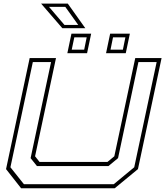

<svg xmlns="http://www.w3.org/2000/svg" viewBox="-20 -1012 888 1032"><path d="M93.5 0 12.5 -103 139.5 -700H281L168.5 -172L192.5 -141.5H557.5L594.5 -172L707 -700H848.5L721.5 -103L596.5 0ZM108.5 -22H591.5L701.5 -113L822 -678.5H724L614.5 -162L563 -119.5H178.5L144.5 -162L254.5 -678.5H156.5L36 -113ZM550 -726 572 -831H678L656 -726ZM342 -726 364 -831H470L448 -726ZM365.5 -745H432.5L446 -811.5H379.5ZM574 -745H640.5L654 -811.5H587.5ZM438.5 -860.5H315L201 -992.5H344.5ZM400.5 -878 331 -975H243.5L326.5 -878Z"/></svg>

Font: Tourney Expanded ExtraLight
Style: Italic
Weight: 200
Width: 7
Italic angle: -12°
Designer: Tyler Finck
Foundry: Etcetera Type Co
Version: Version 1.010; ttfautohint (v1.8.3)